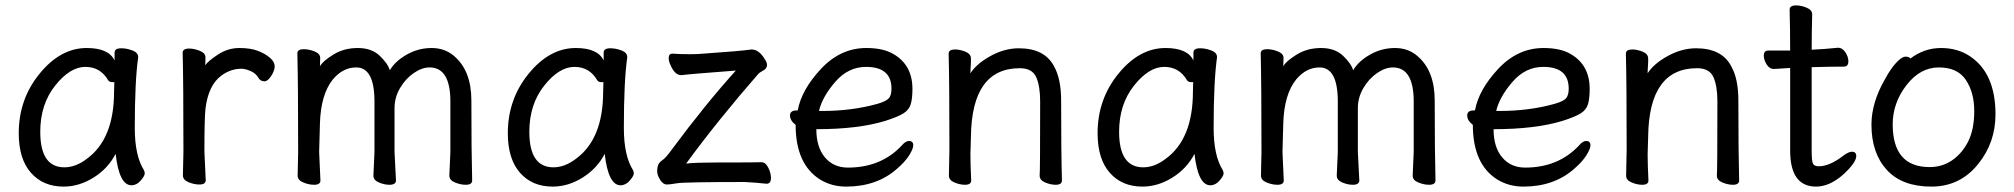

<svg xmlns="http://www.w3.org/2000/svg" viewBox="-20 -671 7501 715"><path d="M219.7 -47.9Q261.7 -47.9 302.7 -79.1Q404.8 -152.8 404.8 -330.1L405.8 -365.2H397Q387.7 -365.2 382.8 -372.1Q354 -421.9 297.9 -421.9Q240.7 -421.9 185.3 -352.1Q129.9 -282.2 129.9 -180.2Q129.9 -47.9 219.7 -47.9ZM216.8 23.9Q140.6 23.9 95.2 -27.6Q49.8 -79.1 49.8 -174.8Q49.8 -301.8 127.7 -397Q205.6 -492.2 302.7 -492.2Q384.8 -492.2 406.7 -445.8V-475.1Q406.7 -491.2 431.6 -491.2Q451.7 -491.2 473.1 -483.2Q494.6 -475.1 494.6 -458Q481.9 -368.2 481.9 -194.8Q481.9 -91.8 515.6 -38.1Q519 -32.2 519 -24.9Q519 -16.1 503.9 1.5Q488.8 19 469.7 19Q423.8 19 410.6 -98.1Q382.8 -43.9 328.9 -10Q274.9 23.9 216.8 23.9Z M722.2 16.1Q703.1 16.1 682.1 7.6Q661.1 -1 661.1 -18.1L663.1 -106Q663.1 -367.2 660.2 -474.1Q660.2 -490.2 684.1 -490.2Q703.1 -490.2 724.1 -481.7Q745.1 -473.1 745.1 -458Q745.1 -436 744.1 -428.2Q755.4 -443.8 790 -466.8Q828.1 -492.2 871.1 -492.2Q913.1 -492.2 940.2 -481.7Q967.3 -471.2 985.1 -456.1Q1002.9 -440.9 1002.9 -423.8Q1002.9 -408.2 990 -388.2Q977.1 -368.2 964.4 -368.2Q950.2 -368.2 942.4 -380.9Q933.1 -397.9 913.1 -406.5Q893.1 -415 879.4 -415Q839.4 -415 805.2 -390.1Q755.4 -354 745.1 -265.1Q741.2 -230 741.2 -106L746.1 0Q746.1 16.1 722.2 16.1Z M1714.4 17.1Q1695.3 17.1 1674.3 8.5Q1653.3 0 1653.3 -17.1L1657.2 -105V-293Q1657.2 -419.9 1579.6 -419.9Q1551.3 -419.9 1520.8 -398.9Q1490.2 -377.9 1469.7 -343Q1449.2 -308.1 1449.2 -268.1V-105L1454.6 1Q1454.6 17.1 1430.2 17.1Q1411.6 17.1 1391.1 8.5Q1370.6 0 1370.6 -17.1L1374.5 -105V-293Q1374.5 -419.9 1306.6 -419.9Q1257.3 -419.9 1220.2 -376Q1174.3 -319.8 1171.4 -210L1168.5 -105L1173.3 1Q1173.3 17.1 1149.4 17.1Q1130.4 17.1 1109.4 8.5Q1088.4 0 1088.4 -17.1L1090.3 -105Q1090.3 -356 1087.4 -472.2Q1087.4 -487.8 1111.3 -487.8Q1130.4 -487.8 1151.4 -479.5Q1172.4 -471.2 1172.4 -455.1L1171.4 -423.8Q1180.2 -441.9 1220.2 -467Q1260.3 -492.2 1312.3 -492.2Q1364.3 -492.2 1394.8 -462.6Q1425.3 -433.1 1431.6 -409.2Q1451.2 -442.9 1494.4 -467.5Q1537.6 -492.2 1587.4 -492.2Q1636.2 -492.2 1670.4 -462.9Q1735.4 -408.2 1735.4 -296.9Q1735.4 -105 1738.3 1Q1738.3 17.1 1714.4 17.1Z M2041 -47.9Q2083 -47.9 2124 -79.1Q2226.1 -152.8 2226.1 -330.1L2227.1 -365.2H2218.3Q2209 -365.2 2204.1 -372.1Q2175.3 -421.9 2119.1 -421.9Q2062 -421.9 2006.6 -352.1Q1951.2 -282.2 1951.2 -180.2Q1951.2 -47.9 2041 -47.9ZM2038.1 23.9Q1961.9 23.9 1916.5 -27.6Q1871.1 -79.1 1871.1 -174.8Q1871.1 -301.8 1949 -397Q2026.9 -492.2 2124 -492.2Q2206.1 -492.2 2228 -445.8V-475.1Q2228 -491.2 2252.9 -491.2Q2272.9 -491.2 2294.4 -483.2Q2315.9 -475.1 2315.9 -458Q2303.2 -368.2 2303.2 -194.8Q2303.2 -91.8 2336.9 -38.1Q2340.3 -32.2 2340.3 -24.9Q2340.3 -16.1 2325.2 1.5Q2310.1 19 2291 19Q2245.1 19 2231.9 -98.1Q2204.1 -43.9 2150.1 -10Q2096.2 23.9 2038.1 23.9Z M2463.4 16.1Q2449.2 16.1 2438.2 -1.5Q2427.2 -19 2427.2 -34.2Q2427.2 -46.9 2431.2 -56.9Q2435.1 -66.9 2447.3 -75Q2459.5 -83 2483.4 -116.2Q2606.4 -282.2 2720.2 -408.2Q2545.4 -395 2517.1 -391.1Q2493.2 -391.1 2477.1 -428.2Q2470.2 -442.9 2470.2 -455.1Q2470.2 -471.2 2484.4 -471.2Q2511.2 -469.2 2548.3 -469.2Q2576.2 -469.2 2585.4 -470.2Q2741.2 -481 2778.3 -486.8Q2806.2 -486.8 2827.1 -452.1Q2836.4 -439 2836.4 -429.2Q2836.4 -416 2822.3 -408.4Q2808.1 -400.9 2803.2 -395Q2653.3 -223.1 2535.2 -62Q2572.3 -65.9 2649.4 -65.9Q2799.3 -65.9 2815.4 -66.9Q2831.1 -66.9 2841.1 -46.4Q2851.1 -25.9 2851.1 -8.8Q2851.1 13.2 2834.5 13.2Q2793.5 8.8 2753.4 6.8Q2528.3 6.8 2501.2 11.5Q2474.1 16.1 2463.4 16.1Z M3042 -257.8Q3152.8 -257.8 3247.1 -284.2Q3280.8 -293.9 3290.3 -305.4Q3299.8 -316.9 3299.8 -340.8Q3299.8 -421.9 3205.1 -421.9Q3138.7 -421.9 3090.3 -366Q3042 -310.1 3029.8 -257.8ZM3130.9 23.9Q3077.6 23.9 3034.7 -2Q2942.9 -59.1 2942.9 -206.1Q2921.9 -222.2 2921.9 -241Q2921.9 -259.8 2946.8 -259.8H2950.7Q2964.8 -336.9 3037.4 -414.6Q3109.9 -492.2 3206.1 -492.2Q3270 -492.2 3308.1 -469.2Q3377.9 -428.2 3377.9 -339.8Q3377.9 -305.2 3371.8 -283.7Q3365.7 -262.2 3344.7 -249Q3323.7 -235.8 3277.8 -221.2Q3176.8 -189.9 3020 -189.9Q3020 -123 3052 -85Q3084 -46.9 3137.7 -46.9Q3260.7 -46.9 3337.9 -128.9Q3352.1 -146 3364.7 -146Q3380.9 -146 3380.9 -129.9Q3380.9 -117.2 3366 -93Q3351.1 -68.8 3319.8 -42Q3245.1 23.9 3130.9 23.9Z M3911.6 17.1Q3892.6 17.1 3872.1 8.5Q3851.6 0 3851.6 -17.1Q3853.5 -34.2 3853.5 -293Q3853.5 -351.1 3838.6 -384Q3823.7 -417 3777.8 -417Q3598.6 -417 3595.7 -162.1L3593.8 -97.2Q3593.8 -59.1 3596.7 1Q3596.7 17.1 3573.7 17.1Q3554.7 17.1 3534.2 8.5Q3513.7 0 3513.7 -17.1L3515.6 -115.2Q3515.6 -363.8 3512.7 -471.2Q3512.7 -486.8 3536.6 -486.8Q3554.7 -486.8 3575.2 -478.5Q3595.7 -470.2 3595.7 -453.1V-439Q3593.8 -411.1 3593.8 -397.9Q3615.7 -433.1 3668.2 -462.2Q3720.7 -491.2 3773.9 -491.2Q3869.6 -491.2 3904.8 -424.8Q3931.6 -377.9 3931.6 -296.9Q3931.6 -105 3934.6 1Q3934.6 17.1 3911.6 17.1Z M4237.3 -47.9Q4279.3 -47.9 4320.3 -79.1Q4422.4 -152.8 4422.4 -330.1L4423.3 -365.2H4414.6Q4405.3 -365.2 4400.4 -372.1Q4371.6 -421.9 4315.4 -421.9Q4258.3 -421.9 4202.9 -352.1Q4147.5 -282.2 4147.5 -180.2Q4147.5 -47.9 4237.3 -47.9ZM4234.4 23.9Q4158.2 23.9 4112.8 -27.6Q4067.4 -79.1 4067.4 -174.8Q4067.4 -301.8 4145.3 -397Q4223.1 -492.2 4320.3 -492.2Q4402.3 -492.2 4424.3 -445.8V-475.1Q4424.3 -491.2 4449.2 -491.2Q4469.2 -491.2 4490.7 -483.2Q4512.2 -475.1 4512.2 -458Q4499.5 -368.2 4499.5 -194.8Q4499.5 -91.8 4533.2 -38.1Q4536.6 -32.2 4536.6 -24.9Q4536.6 -16.1 4521.5 1.5Q4506.3 19 4487.3 19Q4441.4 19 4428.2 -98.1Q4400.4 -43.9 4346.4 -10Q4292.5 23.9 4234.4 23.9Z M5301.8 17.1Q5282.7 17.1 5261.7 8.5Q5240.7 0 5240.7 -17.1L5244.6 -105V-293Q5244.6 -419.9 5167 -419.9Q5138.7 -419.9 5108.2 -398.9Q5077.6 -377.9 5057.1 -343Q5036.6 -308.1 5036.6 -268.1V-105L5042 1Q5042 17.1 5017.6 17.1Q4999 17.1 4978.5 8.5Q4958 0 4958 -17.1L4961.9 -105V-293Q4961.9 -419.9 4894 -419.9Q4844.7 -419.9 4807.6 -376Q4761.7 -319.8 4758.8 -210L4755.9 -105L4760.7 1Q4760.7 17.1 4736.8 17.1Q4717.8 17.1 4696.8 8.5Q4675.8 0 4675.8 -17.1L4677.7 -105Q4677.7 -356 4674.8 -472.2Q4674.8 -487.8 4698.7 -487.8Q4717.8 -487.8 4738.8 -479.5Q4759.8 -471.2 4759.8 -455.1L4758.8 -423.8Q4767.6 -441.9 4807.6 -467Q4847.7 -492.2 4899.7 -492.2Q4951.7 -492.2 4982.2 -462.6Q5012.7 -433.1 5019 -409.2Q5038.6 -442.9 5081.8 -467.5Q5125 -492.2 5174.8 -492.2Q5223.6 -492.2 5257.8 -462.9Q5322.8 -408.2 5322.8 -296.9Q5322.8 -105 5325.7 1Q5325.7 17.1 5301.8 17.1Z M5564 -257.8Q5674.8 -257.8 5769 -284.2Q5802.7 -293.9 5812.3 -305.4Q5821.8 -316.9 5821.8 -340.8Q5821.8 -421.9 5727.1 -421.9Q5660.6 -421.9 5612.3 -366Q5564 -310.1 5551.8 -257.8ZM5652.8 23.9Q5599.6 23.9 5556.6 -2Q5464.8 -59.1 5464.8 -206.1Q5443.8 -222.2 5443.8 -241Q5443.8 -259.8 5468.8 -259.8H5472.7Q5486.8 -336.9 5559.3 -414.6Q5631.8 -492.2 5728 -492.2Q5792 -492.2 5830.1 -469.2Q5899.9 -428.2 5899.9 -339.8Q5899.9 -305.2 5893.8 -283.7Q5887.7 -262.2 5866.7 -249Q5845.7 -235.8 5799.8 -221.2Q5698.7 -189.9 5542 -189.9Q5542 -123 5574 -85Q5606 -46.9 5659.7 -46.9Q5782.7 -46.9 5859.9 -128.9Q5874 -146 5886.7 -146Q5902.8 -146 5902.8 -129.9Q5902.8 -117.2 5887.9 -93Q5873 -68.8 5841.8 -42Q5767.1 23.9 5652.8 23.9Z M6433.6 17.1Q6414.6 17.1 6394 8.5Q6373.5 0 6373.5 -17.1Q6375.5 -34.2 6375.5 -293Q6375.5 -351.1 6360.6 -384Q6345.7 -417 6299.8 -417Q6120.6 -417 6117.7 -162.1L6115.7 -97.2Q6115.7 -59.1 6118.7 1Q6118.7 17.1 6095.7 17.1Q6076.7 17.1 6056.2 8.5Q6035.6 0 6035.6 -17.1L6037.6 -115.2Q6037.6 -363.8 6034.7 -471.2Q6034.7 -486.8 6058.6 -486.8Q6076.7 -486.8 6097.2 -478.5Q6117.7 -470.2 6117.7 -453.1V-439Q6115.7 -411.1 6115.7 -397.9Q6137.7 -433.1 6190.2 -462.2Q6242.7 -491.2 6295.9 -491.2Q6391.6 -491.2 6426.8 -424.8Q6453.6 -377.9 6453.6 -296.9Q6453.6 -105 6456.5 1Q6456.5 17.1 6433.6 17.1Z M6743.2 23.9Q6646.5 23.9 6646.5 -109.9V-418L6586.4 -414.1Q6569.3 -414.1 6558.8 -431.2Q6548.3 -448.2 6548.3 -463.9Q6548.3 -482.9 6565.4 -482.9H6646.5Q6646.5 -556.2 6644.5 -634.8Q6644.5 -650.9 6668.5 -650.9Q6687.5 -650.9 6708 -642.3Q6728.5 -633.8 6728.5 -617.2Q6726.6 -551.8 6726.6 -485.8Q6772.5 -487.8 6824.2 -493.2Q6841.3 -493.2 6852.3 -476.1Q6863.3 -459 6863.3 -442.9Q6863.3 -422.9 6846.2 -422.9Q6798.3 -422.9 6726.6 -420.9V-107.9Q6726.6 -69.8 6731.9 -60.8Q6737.3 -51.8 6753.4 -51.8Q6793.5 -51.8 6845.2 -91.8Q6864.3 -106 6876.5 -106Q6892.6 -106 6892.6 -89.8Q6892.6 -65.9 6845.2 -22Q6793.5 23.9 6743.2 23.9Z M7166 -48.8Q7213.4 -48.8 7250.2 -74.5Q7287.1 -100.1 7309.6 -144.5Q7332 -189 7332 -257.8Q7332 -326.2 7301 -373Q7270 -419.9 7200.2 -419.9Q7130.4 -419.9 7079.3 -353.5Q7028.3 -287.1 7028.3 -208Q7028.3 -48.8 7166 -48.8ZM7172.4 23.9Q7063 23.9 7006.1 -38.6Q6949.2 -101.1 6949.2 -207Q6949.2 -289.1 7000 -377Q7020 -414.1 7041 -437Q7062 -460 7076.2 -460Q7089.4 -460 7094.2 -453.1Q7146 -492.2 7208 -492.2Q7270 -492.2 7315.4 -461.9Q7411.1 -398.9 7411.1 -245.1Q7411.1 -141.1 7348.1 -62Q7280.3 23.9 7172.4 23.9Z"/></svg>

Font: LXGW WenKai GB Screen
Style: Regular
Weight: 400
Designer: LXGW / Fontworks Inc.
Foundry: LXGW / Fontworks Inc.
Version: Version 1.321;February 19, 2024;FontCreator 14.0.0.2901 64-b